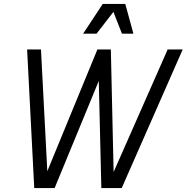

<svg xmlns="http://www.w3.org/2000/svg" viewBox="-20 -950 943 970"><path d="M187 -700 219 -85 472 -700H540L554 -81L827 -700H903L595 0H492L479 -541L256 0H153L117 -700ZM613 -930 654 -780H596L553 -890L468 -780H400L499 -930Z"/></svg>

Font: MedMera Sans
Style: Italic
Weight: 400
Italic angle: -11°
Designer: Kasper Nordkvist
Foundry: UNCUT.wtf
Version: Version 1.300